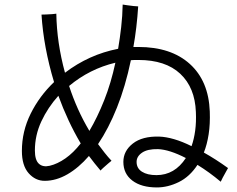

<svg xmlns="http://www.w3.org/2000/svg" viewBox="-20 -808 1040 842"><path d="M668 14Q600 14 560.5 -16Q521 -46 521 -98Q521 -146 562.5 -178.5Q604 -211 678 -209Q708 -208 744 -197.5Q780 -187 820 -167Q831 -198 836 -235.5Q841 -273 839 -317Q835 -424 770.5 -484.5Q706 -545 587 -545Q579 -545 570.5 -545Q562 -545 554 -544Q530 -429 493 -336.5Q456 -244 410 -176Q424 -157 438.5 -138.5Q453 -120 469 -103Q465 -100 454.5 -91Q444 -82 434 -73Q424 -64 421 -60Q408 -75 395 -91.5Q382 -108 370 -124Q325 -72 275.5 -43.5Q226 -15 176 -15Q135 -15 105.5 -48.5Q76 -82 76 -146Q76 -232 114.5 -309.5Q153 -387 217 -448Q171 -601 162 -744Q167 -744 181 -744.5Q195 -745 209 -746Q223 -747 227 -748Q229 -621 265 -489Q370 -569 498 -594Q506 -641 511.5 -689.5Q517 -738 518 -788Q524 -787 538 -785Q552 -783 566 -781.5Q580 -780 586 -780Q580 -686 565 -602H587Q730 -602 812.5 -527.5Q895 -453 900 -319Q902 -264 895 -219Q888 -174 874 -139Q926 -110 980 -71Q978 -67 970.5 -54Q963 -41 956.5 -28.5Q950 -16 948 -11Q923 -32 897.5 -50.5Q872 -69 846 -85Q812 -33 764 -9.5Q716 14 668 14ZM198 -81Q232 -89 267 -113.5Q302 -138 334 -179Q305 -228 280.5 -280.5Q256 -333 236 -388Q190 -337 161.5 -276Q133 -215 133 -148Q133 -106 150.5 -90Q168 -74 198 -81ZM372 -234Q407 -293 437 -368.5Q467 -444 486 -533Q373 -506 283 -431Q300 -379 322 -330Q344 -281 372 -234ZM666 -40Q746 -40 795 -115Q723 -152 673 -154Q627 -155 603 -138.5Q579 -122 579 -98Q579 -70 602.5 -55Q626 -40 666 -40Z"/></svg>

Font: Zen Kaku Gothic Antique
Style: Regular
Weight: 400
Designer: Yoshimichi Ohira
Foundry: Positype
Version: Version 1.001